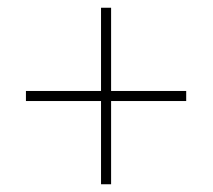

<svg xmlns="http://www.w3.org/2000/svg" viewBox="-20 -601 549 496"><path d="M241 -340V-125H267V-340H461V-366H267V-581H241V-366H47V-340Z"/></svg>

Font: Noto Sans Sinhala UI SemiCondensed Thin
Style: Regular
Weight: 100
Width: 4
Designer: Jelle Bosma - Monotype Design Team
Foundry: Monotype Imaging Inc.
Version: Version 2.006